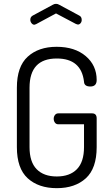

<svg xmlns="http://www.w3.org/2000/svg" viewBox="-20 -975 581 1001"><path d="M68 -208C68 -134 86.8 -79.8 124.5 -45.5C162.2 -11.2 212.7 6 276 6C339.3 6 389.8 -11.2 427.5 -45.5C465.2 -79.8 484 -134 484 -208V-358C484 -375.3 476 -384 460 -384H284C276.7 -384 270.8 -381.2 266.5 -375.5C262.2 -369.8 260 -363.3 260 -356C260 -348 262.2 -341.2 266.5 -335.5C270.8 -329.8 276.7 -327 284 -327H418V-208C418 -156.7 405.7 -118.3 381 -93C356.3 -67.7 321.3 -55 276 -55C230.7 -55 195.7 -67.7 171 -93C146.3 -118.3 134 -156.7 134 -208V-518C134 -619.3 181.3 -670 276 -670C361.3 -670 408.7 -629.7 418 -549C418.7 -532.3 429.7 -524 451 -524C473 -524 484 -535.3 484 -558C484 -608.7 465 -650.2 427 -682.5C389 -714.8 338.3 -731 275 -731C212.3 -731 162.2 -713.8 124.5 -679.5C86.8 -645.2 68 -591.3 68 -518ZM138 -872C138 -865.3 140.2 -859.3 144.5 -854C148.8 -848.7 153.7 -846 159 -846L168 -849L272 -905L376 -850C382 -848 385.3 -847 386 -847C391.3 -847 396 -849.3 400 -854C404 -858.7 406 -864.3 406 -871C406 -882.3 401.7 -890 393 -894L289 -950C283.7 -953.3 278 -955 272 -955C266 -955 260.3 -953.3 255 -950L151 -894C142.3 -889.3 138 -882 138 -872Z"/></svg>

Font: Terminal Dosis
Style: Book
Weight: 400
Designer: EdgarTolentino, PabloImpallari, IginoMarini
Foundry: EdgarTolentino, PabloImpallari, IginoMarini
Version: Version 1.006